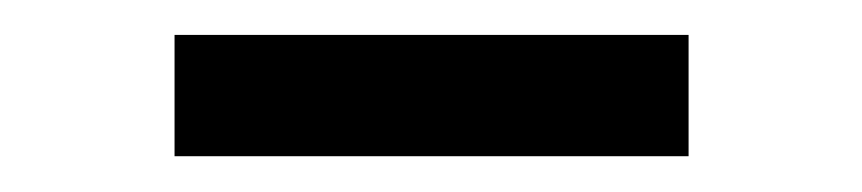

<svg xmlns="http://www.w3.org/2000/svg" viewBox="-20 -336 494 110"><path d="M80 -246.5V-316H374.5V-246.5Z"/></svg>

Font: Encode Sans SemiExpanded SemiExpanded
Style: Regular
Weight: 400
Width: 6
Designer: Multiple Designers
Foundry: Impallari Type
Version: Version 3.000; ttfautohint (v1.8.3) -l 8 -r 50 -G 200 -x 14 